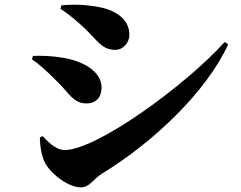

<svg xmlns="http://www.w3.org/2000/svg" viewBox="-20 -771 1040 828"><path d="M241 -733C275 -711 308 -684 349 -645C402 -594 420 -556 478 -556C511 -556 538 -588 538 -620C538 -698 464 -732 394 -743C324 -754 276 -751 245 -748ZM949 -590C784 -406 398 -124 259 -124C217 -124 182 -166 164 -184L152 -178C152 -145 159 -92 178 -62C211 -10 280 37 329 37C367 37 382 1 421 -23C638 -155 871 -375 964 -580ZM118 -515C143 -499 181 -466 230 -416C275 -373 296 -325 352 -325C405 -325 418 -364 418 -393C418 -466 333 -508 256 -521C199 -531 158 -531 122 -530Z"/></svg>

Font: Noto Serif CJK HK Black
Style: Regular
Weight: 900
Designer: Ryoko NISHIZUKA 西塚涼子 (kana & ideographs); Frank Grießhammer (Latin, Greek & Cyrillic); Wenlong ZHANG 张文龙 (bopomofo); San
Foundry: Adobe
Version: Version 2.001;hotconv 1.1.0;makeotfexe 2.6.0